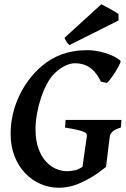

<svg xmlns="http://www.w3.org/2000/svg" viewBox="-20 -865 589 900"><path d="M546.4 -267.1Q520 -259.3 508.3 -248.8Q496.6 -238.3 495.1 -227.1Q493.2 -213.9 490.5 -193.4Q487.8 -172.9 485.4 -151.1Q482.9 -129.4 480.5 -110.6Q478 -91.8 477.1 -82.5Q439.9 -52.7 408.2 -33.9Q376.5 -15.1 349.4 -4.2Q322.3 6.8 299.1 11Q275.9 15.1 256.3 15.1Q211.4 15.1 170.7 -2.4Q129.9 -20 98.4 -52.7Q66.9 -85.4 48.3 -132.6Q29.8 -179.7 29.8 -238.3Q29.8 -284.7 40.3 -329.8Q50.8 -375 70.1 -415.8Q89.4 -456.5 116.2 -491.9Q143.1 -527.3 175.3 -554.7Q195.8 -572.3 219 -586.2Q242.2 -600.1 268.6 -609.9Q294.9 -619.6 325.4 -624.8Q356 -629.9 391.1 -629.9Q408.2 -629.9 429.7 -626.5Q451.2 -623 472.4 -616.7Q493.7 -610.4 512.7 -601.1Q531.7 -591.8 544.4 -580.1Q546.4 -578.1 543.7 -570.8Q541 -563.5 535.6 -553.2Q530.3 -543 522.7 -531Q515.1 -519 507.6 -508.1Q500 -497.1 492.9 -488.5Q485.8 -480 481.4 -476.1L453.1 -482.4Q444.3 -500.5 433.3 -516.1Q422.4 -531.7 407.7 -543.5Q393.1 -555.2 374 -561.8Q355 -568.4 330.6 -568.4Q309.1 -568.4 284.9 -556.6Q260.7 -544.9 236.3 -521.5Q217.3 -503.4 200.7 -472.9Q184.1 -442.4 172.1 -406.2Q160.2 -370.1 153.3 -331.8Q146.5 -293.5 146.5 -259.3Q146.5 -207 159.9 -169.7Q173.3 -132.3 194.8 -108.6Q216.3 -85 242.4 -73.7Q268.6 -62.5 294.4 -62.5Q311 -62.5 330.3 -66.7Q349.6 -70.8 366.7 -83.5L387.2 -227.1Q387.7 -231.9 385.7 -236.8Q383.8 -241.7 373.5 -246.6Q363.3 -251.5 342.3 -256.3Q321.3 -261.2 284.7 -267.1L287.6 -302.7H549.3ZM535.6 -769 305.7 -653.8Q298.8 -658.2 292.7 -668Q286.6 -677.7 282.2 -687.5L455.1 -845.2Q464.4 -840.3 475.8 -834.2Q487.3 -828.1 498.5 -821.8Q509.8 -815.4 519.5 -809.6Q529.3 -803.7 535.6 -799.3Z"/></svg>

Font: Gentium Basic
Style: Bold Italic
Weight: 700
Italic angle: -8°
Designer: J. Victor Gaultney and Annie Olsen
Foundry: SIL International
Version: Version 1.102; 2013; Maintenance release